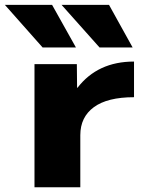

<svg xmlns="http://www.w3.org/2000/svg" viewBox="-82 -790 627 810"><path d="M-61.5 -769.5H137.7L238.3 -589.8H97.7ZM63.5 0V-519.5H242.2L243.2 -419.9H245.1Q330.1 -530.3 483.4 -530.3V-379.9Q371.1 -379.9 314 -337.9Q256.8 -295.9 256.8 -219.7V0ZM177.7 -769.5H377.9L477.5 -589.8H337.9Z"/></svg>

Font: GenEi M Gothic v2 Black
Style: Regular
Weight: 900
Version: Version 2.0